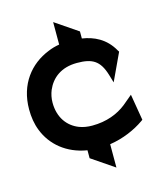

<svg xmlns="http://www.w3.org/2000/svg" viewBox="-105 -652 705 842"><g transform="rotate(-15 247.5 -231.0)"><path d="M32 -135C60 -63 124 -8 216 7V43L319 113V7C380 -2 436 -27 476 -55L483 -60L463 -179L420 -143C382 -113 330 -92 265 -92C244 -92 224 -95 206 -102C157 -121 122 -166 122 -234C122 -254 126 -273 133 -290C154 -339 198 -375 270 -375C339 -375 372 -357 393 -288L404 -251L462 -375L458 -381C424 -442 371 -465 319 -473V-505L216 -575V-473C198 -470 180 -465 164 -458C79 -424 15 -347 15 -232C15 -198 20 -165 32 -135Z"/></g></svg>

Font: Charger Pro
Style: Blk
Weight: 900
Designer: Jasper
Foundry: Cannot Into Space Fonts
Version: Version 1.09